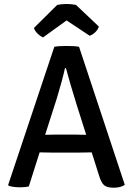

<svg xmlns="http://www.w3.org/2000/svg" viewBox="-20 -912 651 940"><path d="M429 -166 369 -165H232L174 -166L121 1Q104 5 76 5Q48 5 23 -2L20 -7L246 -683Q267 -687 307 -687Q347 -687 367 -683L591 -7Q570 7 537 7Q504 7 490 -5Q476 -17 466 -49ZM201 -252 252 -253H352Q354 -253 373.5 -252.5Q393 -252 402 -252L356 -397Q321 -509 303 -578H298Q286 -523 259 -433ZM419 -737 306 -812 191 -729Q178 -734 164 -747.5Q150 -761 146 -775L260 -888Q307 -897 352 -888L464 -782Q459 -766 445.5 -753.5Q432 -741 419 -737Z"/></svg>

Font: Signika
Style: Regular
Weight: 400
Designer: Anna Giedrys
Foundry: Anna Giedrys
Version: Version 1.001